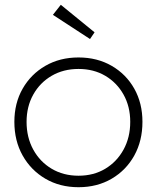

<svg xmlns="http://www.w3.org/2000/svg" viewBox="-20 -772 655 802"><path d="M308 10Q230 10 169.5 -25.5Q109 -61 74.5 -122.5Q40 -184 40 -263Q40 -341 74.5 -401.5Q109 -462 169.5 -497Q230 -532 308 -532Q386 -532 446.5 -497Q507 -462 541 -401.5Q575 -341 575 -263Q575 -184 541 -122.5Q507 -61 446.5 -25.5Q386 10 308 10ZM308 -38Q371 -38 419.5 -67Q468 -96 496 -147Q524 -198 524 -263Q524 -327 496 -377Q468 -427 419.5 -455.5Q371 -484 308 -484Q245 -484 196 -455.5Q147 -427 119 -377Q91 -327 91 -263Q91 -198 119 -147Q147 -96 196 -67Q245 -38 308 -38ZM356 -609 201 -710 234 -752 375 -637Z"/></svg>

Font: Readex Pro ExtraLight
Style: Regular
Weight: 200
Designer: Bonnie Shaver-Troup, Thomas Jockin
Foundry: Lexend
Version: Version 1.203; ttfautohint (v1.8.3)